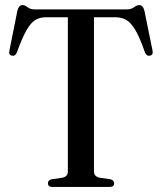

<svg xmlns="http://www.w3.org/2000/svg" viewBox="-20 -737 638 757"><path d="M116.5 -700H480.5Q497 -700 508.5 -708.5Q520 -717 529 -717Q544 -717 549.5 -694L581 -539.5Q585.5 -520 571 -517.5Q558 -514.5 551.5 -530.5Q531 -589.5 513.2 -619.2Q495.5 -649 476.8 -659Q458 -669 434.5 -669H350.5V-60.5Q350.5 -41.5 372 -36.5L416.5 -30Q430 -26 430 -14.5Q430 0 413 0H186Q169 0 169 -14.5Q169 -26 182.5 -30L227 -36.5Q247.5 -41.5 247.5 -60.5V-669H161Q137.5 -669 119.5 -658.2Q101.5 -647.5 84.5 -617.8Q67.5 -588 46.5 -530.5Q40 -514.5 27.5 -517.5Q12.5 -520 17.5 -539.5L48.5 -694.5Q54 -717 69 -717Q78.5 -717 89 -708.5Q99.5 -700 116.5 -700Z"/></svg>

Font: Fraunces 144pt Soft
Style: Regular
Weight: 400
Version: Version 1.000;[0bf87f6ff]